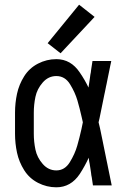

<svg xmlns="http://www.w3.org/2000/svg" viewBox="-20 -790 540 818"><path d="M238 -563 183 -606 317 -770 383 -718ZM220 8Q179 8 142 -11Q105 -30 83 -65Q61 -100 52.5 -139.5Q44 -179 44 -220V-310Q44 -351 52.5 -390.5Q61 -430 83 -465Q105 -500 142 -519Q179 -538 220 -538Q282 -538 320 -481Q342 -449 357 -417Q360 -437 363 -457L365 -472L367 -482L368 -491Q371 -511 374 -530H454L452 -520L450 -511L446 -491L439 -457L437 -447L436 -442L434 -432L432 -423L430 -413L429 -408L427 -398L425 -389Q415 -337 404 -286L400 -269Q403 -257 406 -244L410 -225L412 -215L417 -191L420 -176Q426 -149 431 -122L433 -112L437 -93L439 -83Q443 -61 448 -39L450 -29L456 0H376Q373 -17 371 -34L369 -44L368 -53L365 -73L362 -92L360 -102L358 -118Q342 -83 320 -49Q282 8 220 8ZM220 -64Q256 -64 277.5 -99Q299 -134 309 -169Q319 -204 327 -240Q330 -254 333 -269L328 -291Q320 -327 310 -361.5Q300 -396 278.5 -431Q257 -466 220 -466Q186 -466 162 -438.5Q138 -411 131 -377.5Q124 -344 124 -310V-220Q124 -186 131 -152.5Q138 -119 162 -91.5Q186 -64 220 -64Z"/></svg>

Font: Iosevka SS08
Style: Regular
Weight: 400
Monospace: yes
Designer: Belleve Invis
Foundry: Belleve Invis
Version: 2.1.0; ttfautohint (v1.8.2)